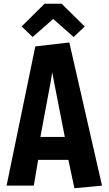

<svg xmlns="http://www.w3.org/2000/svg" viewBox="-20 -988 578 1022"><path d="M376 14 344 -137H183L160 0H15L168 -741L349 -762L523 0ZM258 -603 250 -554 195 -259H325L267 -555ZM217 -968H308L431 -847L372 -791L263 -887L154 -791L95 -847Z"/></svg>

Font: Freeman
Style: Regular
Weight: 400
Designer: Vernon Adams, Aoife Mooney, Rodrigo Fuenzalida
Foundry: Rodrigo Fuenzalida
Version: Version 1.000; ttfautohint (v1.8.4.7-5d5b)